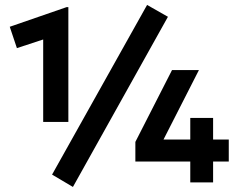

<svg xmlns="http://www.w3.org/2000/svg" viewBox="-20 -739 973 778"><path d="M155 -245V-579L48.5 -544L19.5 -630.5L249.5 -710H257V-245ZM751 0V-84.5H528.5V-164L677 -455H786L642.5 -173.5H751V-261H843.5V-173.5H907V-84.5H843.5V0ZM275.5 18.5 191 -31.5 576 -719 660.5 -671Z"/></svg>

Font: Geologica Thin Roman
Style: Bold
Weight: 700
Version: Version 1.010;gftools[0.9.28]